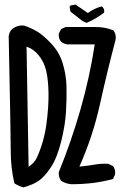

<svg xmlns="http://www.w3.org/2000/svg" viewBox="-20 -815 540 839"><path d="M82 4Q61 -2 43 -14Q27 -81 27 -153.5Q27 -226 18 -656Q20 -672 29 -684Q53 -707 86 -703Q115 -693 140.5 -678.5Q166 -664 202.5 -626Q239 -588 254 -538.5Q269 -489 270.5 -439Q272 -389 268.5 -328Q265 -267 247 -195.5Q229 -124 202 -83.5Q175 -43 150 -25.5Q125 -8 82 4ZM292 -10Q267 -12 247 -25Q235 -41 237 -63Q292 -198 332 -338Q372 -478 394 -621H274Q259 -623 247 -633Q235 -646 237 -668L247 -688L267 -697H399Q440 -697 476 -682Q489 -664 485 -641Q448 -501 417 -360.5Q386 -220 327 -87Q368 -91 395.5 -96Q423 -101 454 -99L474 -89Q485 -75 483 -53L474 -33Q431 -21 386 -15.5Q341 -10 292 -10ZM105 -86Q131 -104 141 -126Q172 -194 182.5 -270.5Q193 -347 192 -407.5Q191 -468 181.5 -507Q172 -546 148.5 -574Q125 -602 96 -611ZM358 -715 341 -723 288 -764 284 -785 288 -791 310 -795 364 -758Q392 -779 425 -787Q438 -777 435 -760Q399 -732 358 -715Z"/></svg>

Font: Kosefont JP
Style: Regular
Weight: 400
Designer: Nozomi Seto 瀬戸のぞみ
Version: Version 3.00;June 19, 2020